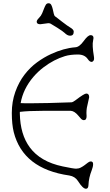

<svg xmlns="http://www.w3.org/2000/svg" viewBox="-20 -1012 669 1167"><path d="M410.6 -338.4Q329.6 -338.4 240.5 -338.4Q151.4 -338.4 100.6 -332V-320.8Q103 -194.8 161.1 -116.2Q225.6 -28.8 361.3 -0.5Q426.8 13.2 442.4 13.2Q458 13.2 471.2 6.3Q484.4 -0.5 495.1 -8.8Q505.9 -17.1 514.9 -23.9Q523.9 -30.8 531.7 -30.8Q545.9 -30.8 545.9 -14.6Q545.9 1.5 537.6 22.5Q519.5 67.9 517.6 113.8Q516.6 135.3 502.4 135.3Q483.4 135.3 453.6 87.9Q436 60.5 401.4 54.7Q120.1 14.6 63.5 -209Q51.8 -256.8 51.8 -325.4Q51.8 -394 73 -453.4Q94.2 -512.7 128.4 -557.4Q162.6 -602.1 205.1 -633.1Q247.6 -664.1 290.5 -683.6Q367.7 -719.2 437.5 -724.6Q462.4 -725.6 488.8 -762.7Q514.6 -798.3 530.3 -798.3Q554.7 -798.3 545.9 -765.6Q539.1 -738.3 550.8 -668.5Q553.7 -650.4 548.3 -643.1Q543 -635.7 537.1 -635.7Q524.9 -635.7 513.2 -653.3Q494.1 -680.7 453.6 -680.7Q407.2 -680.7 374.3 -670.7Q341.3 -660.6 308.8 -643.8Q276.4 -627 243.7 -602.1Q210.9 -577.1 183.1 -544.9Q120.6 -471.7 105.5 -385.3Q119.1 -384.3 134.8 -384.3H168.9Q255.9 -384.3 414.1 -390.1Q423.3 -390.6 440.9 -404.3Q492.2 -443.4 504.4 -443.4Q522 -443.4 522 -420.9L507.8 -356.4Q505.4 -341.8 505.4 -325.2L506.3 -306.2Q506.3 -281.7 490.2 -281.7Q480.5 -281.7 472.4 -290.3Q464.4 -298.8 455.6 -309.6Q432.6 -336.9 410.6 -338.4ZM225.1 -864.7Q203.1 -864.7 203.1 -879.9Q203.1 -889.2 216.6 -902.6Q230 -916 236.3 -931.4Q242.7 -946.8 247.8 -960.2Q252.9 -973.6 258.5 -982.9Q264.2 -992.2 275.4 -992.2Q286.6 -992.2 292 -981.4Q297.4 -970.7 300.5 -956.8Q303.7 -942.9 306.6 -929.7Q309.6 -916.5 314.9 -912.6Q320.3 -908.7 332 -899.7Q343.8 -890.6 357.4 -879.9Q393.1 -852.5 406.2 -845.2Q428.2 -832.5 428.2 -819.8Q428.2 -794.9 406.2 -794.9Q389.6 -794.9 372.1 -812.5Q363.8 -820.8 328.4 -843.3Q293 -865.7 287.1 -868.4Q281.2 -871.1 273.4 -871.1Z"/></svg>

Font: Snowburst One
Style: Regular
Weight: 400
Designer: Annet Stirling
Foundry: Annet Stirling
Version: Version 1.001